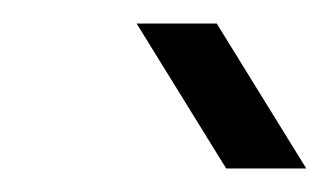

<svg xmlns="http://www.w3.org/2000/svg" viewBox="-20 -900 280 163"><path d="M172 -757 96 -880H164L240 -757Z"/></svg>

Font: MuseoModerno Light
Style: Italic
Weight: 300
Italic angle: -9°
Designer: Pablo Cosgaya, Héctor Gatti, Marcela Romero, and the Authors of The MuseoModerno Project.
Foundry: Omnibus-Type Team
Version: Version 1.003